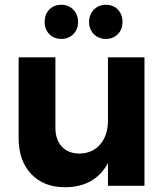

<svg xmlns="http://www.w3.org/2000/svg" viewBox="-20 -778 700 804"><path d="M585 -538V0H432V-95Q377 6 252 6Q163 6 110.5 -49.5Q58 -105 58 -200V-538H212V-244Q212 -193 239 -164Q266 -135 313 -135Q368 -136 400 -174Q432 -212 432 -272V-538ZM307 -686Q307 -655 287 -635Q267 -615 237 -615Q206 -615 186.5 -635Q167 -655 167 -686Q167 -718 186.5 -738Q206 -758 237 -758Q267 -758 287 -737.5Q307 -717 307 -686ZM493 -686Q493 -655 473.5 -635Q454 -615 423 -615Q393 -615 373 -635Q353 -655 353 -686Q353 -717 373 -737.5Q393 -758 423 -758Q454 -758 473.5 -738Q493 -718 493 -686Z"/></svg>

Font: Montserrat SemiBold
Style: Regular
Weight: 600
Designer: Julieta Ulanovsky
Foundry: Julieta Ulanovsky
Version: Version 6.001